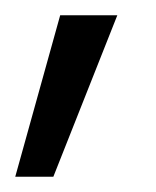

<svg xmlns="http://www.w3.org/2000/svg" viewBox="-20 -109 205 252"><path d="M0 123 59 -89H134L50 123Z"/></svg>

Font: DM Sans 18pt Light
Style: Regular
Weight: 300
Designer: Colophon Foundry, Jonny Pinhorn
Foundry: Colophon Foundry
Version: Version 4.004;gftools[0.9.30]